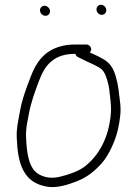

<svg xmlns="http://www.w3.org/2000/svg" viewBox="-20 -796 573 802"><path d="M295 -571C296.3 -565 299.7 -560.7 305 -558L339 -541C358.2 -531.4 389.8 -520 406 -505C421.7 -491.9 434.6 -442.2 437 -417C439.5 -388 445.9 -356.4 443 -322C435 -221.6 393.5 -145.9 332 -99C303.5 -78.7 266.5 -66.2 227 -57C193.2 -49.5 165.7 -55.4 144 -67C100.1 -90.7 91.6 -155.2 89 -221C87.3 -261.1 93 -277.2 100 -317C109.6 -369.6 125.2 -411.5 144 -461C169 -527.5 207.6 -571 293 -571ZM341 -610H293C270.3 -610 250.9 -607.6 230 -601.5C167.4 -583.4 131.8 -539.5 108 -475C87.8 -422.8 71.5 -379.3 62 -324C54.6 -281.1 48.4 -262.4 50 -219C54.2 -110.5 78.5 -35 172 -17C215.3 -7.7 265.8 -25.2 299 -38C344.2 -55.5 372.3 -78.8 404 -113C434 -146.6 461.7 -206.3 473 -257C481.2 -297 487.2 -330.7 481 -374C475.7 -416.1 474.8 -438.8 463 -479C455.7 -503.7 445.3 -522 432 -534C413.1 -551.8 378.8 -565.9 355 -577C359 -581 361 -585.3 361 -590C361 -600.6 351.6 -610 341 -610ZM383 -756.5C383 -744.4 393.7 -734 405 -734C415.9 -734 424 -742.5 424 -753.5C424 -765.6 413.3 -776 402 -776C391.1 -776 383 -767.5 383 -756.5ZM147 -752.5C147 -741.2 158.2 -730 169.5 -730C180.8 -730 189 -738.2 189 -749.5C189 -761 177.1 -772 166 -772C155.1 -772 147 -763.5 147 -752.5Z"/></svg>

Font: Just Breathe
Style: Regular
Weight: 400
Foundry: Cannot Into Space Fonts
Version: Version 0.72